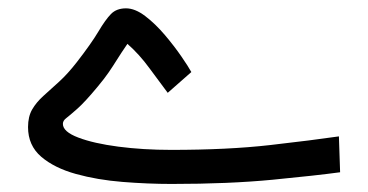

<svg xmlns="http://www.w3.org/2000/svg" viewBox="-20 -446 892 465"><path d="M386.2 -221.2Q366.2 -247.6 341.8 -281Q317.4 -314.5 288.6 -339.8Q272.9 -316.9 263.2 -301.3Q253.4 -285.6 243.4 -271Q233.4 -256.3 216.3 -235.8Q185.5 -198.7 167 -182.4Q148.4 -166 140.4 -159.9Q132.3 -153.8 132.3 -146Q132.3 -127 169.7 -112.8Q207 -98.6 266.8 -90.8Q326.7 -83 394.5 -83Q531.7 -83 634.3 -94.7Q736.8 -106.4 800.8 -115.7L803.7 -28.8Q746.1 -21 640.1 -10.7Q534.2 -0.5 395.5 -0.5Q337.9 -0.5 276.9 -5.4Q215.8 -10.3 163.8 -24.7Q111.8 -39.1 79.8 -66.4Q47.9 -93.8 47.9 -138.2Q47.9 -163.6 57.9 -180.9Q67.9 -198.2 85 -213.6Q102.1 -229 123 -248Q144 -267.1 166 -295.4Q201.2 -340.8 218.3 -369.6Q235.4 -398.4 248.8 -412.1Q262.2 -425.8 285.2 -425.8Q307.1 -425.8 331.8 -407Q356.4 -388.2 379.4 -361.1Q402.3 -334 419.4 -309.1Q436.5 -284.2 443.4 -271.5Z"/></svg>

Font: Vazir WOL-UI
Style: Regular-WOL-UI
Weight: 400
Designer: Saber Rastikerdar
Foundry: Saber Rastikerdar
Version: Version 30.1.0